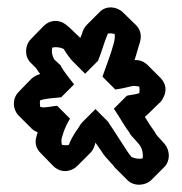

<svg xmlns="http://www.w3.org/2000/svg" viewBox="-20 -574 495 521"><path d="M122 -445C132 -447 143 -446 153 -441C157 -434 169 -416 176 -409L211 -374L246 -409C256 -433 262 -458 272 -481C272 -482 273 -483 273 -483C280 -484 285 -483 291 -482C293 -472 290 -460 287 -451L283 -437C276 -415 266 -389 258 -366L293 -331C310 -334 322 -336 337 -340C344 -342 352 -340 358 -339C359 -333 359 -327 358 -321C351 -319 342 -317 333 -316C329 -315 326 -315 324 -314L289 -279C302 -261 316 -234 330 -216C335 -205 341 -202 349 -192L357 -183C366 -172 369 -157 367 -144C357 -142 345 -144 337 -148C332 -154 328 -159 323 -167C309 -188 292 -216 278 -236C277 -238 275 -240 274 -243L239 -278L204 -243C197 -236 193 -226 187 -219C180 -208 171 -194 167 -181C161 -179 153 -180 148 -181C146 -189 146 -196 149 -204L152 -214C156 -226 163 -241 170 -252L135 -287C126 -286 119 -285 114 -284L104 -283C99 -282 92 -283 89 -284C88 -291 88 -297 89 -302C106 -307 125 -308 146 -310L181 -345C170 -359 155 -378 146 -393C145 -394 146 -395 145 -396L127 -413C122 -422 119 -433 122 -445ZM63 -404 78 -389C81 -384 84 -380 89 -373C81 -371 73 -367 66 -361L65 -360L30 -324C13 -306 14 -278 30 -261L31 -260L66 -225C70 -221 75 -218 82 -215V-214L79 -204C73 -185 79 -170 90 -159L125 -123C130 -118 137 -114 143 -112C161 -106 179 -113 190 -124L225 -159C230 -164 234 -171 236 -177L239 -187C243 -181 249 -173 253 -167C262 -152 270 -144 281 -132L289 -123C290 -122 290 -121 291 -120L326 -85C343 -68 374 -69 391 -86L426 -121C442 -137 442 -165 427 -183L419 -192C411 -202 405 -205 400 -216C391 -228 382 -242 373 -257C374 -258 378 -261 380 -263L416 -298C419 -301 420 -304 422 -307C434 -327 430 -347 417 -361L416 -362L381 -397C372 -406 360 -412 345 -411C347 -417 351 -429 353 -437L357 -451C365 -472 364 -490 350 -505L314 -540C297 -557 269 -559 252 -543L251 -542L216 -507C209 -500 204 -490 202 -481C201 -478 199 -475 198 -471L174 -494C169 -499 164 -503 159 -507C139 -523 114 -519 99 -504L64 -468C47 -451 46 -421 63 -404Z"/></svg>

Font: Dictator
Style: Chalk
Weight: 500
Version: Version MIL.1277